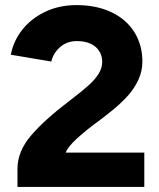

<svg xmlns="http://www.w3.org/2000/svg" viewBox="-20 -740 630 760"><path d="M253.6 -339.8Q303.2 -377.4 330.1 -401.7Q357 -426 370.8 -448.7Q384.6 -471.4 384.6 -495.8Q384.6 -518.8 373 -537.4Q361.4 -556 339.1 -566.7Q316.8 -577.4 284.6 -577.4Q245.6 -577.4 218.6 -554.2Q191.6 -531 183 -496.4L23 -523.4Q32.6 -576.4 67.2 -621Q101.8 -665.6 157.6 -692.7Q213.4 -719.8 282.6 -719.8Q361.8 -719.8 421 -691.7Q480.2 -663.6 511.9 -612.7Q543.6 -561.8 543.6 -496.6Q543.6 -458.2 527.7 -424Q511.8 -389.8 485.8 -360.7Q459.8 -331.6 422 -301.2Q390.2 -274.8 360.2 -253.4Q317.8 -222.2 283 -190.2Q248.2 -158.2 240.2 -136H551.2V0H49.2V-72Q49.2 -141 103.3 -204Q157.4 -267 253.6 -339.8Z"/></svg>

Font: 寒蝉端黑体 Light
Style: Regular
Weight: 300
Designer: ChillDuanSans {Warren2060}; 
Source Han Sans {Ryoko NISHIZUKA 西塚涼子 (kana, bopomofo & ideographs); Paul D. Hunt (Latin, G
Foundry: ChillType&Adobe
Version: Version 1.300;Glyphs 3.3 (3306)